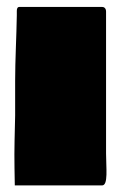

<svg xmlns="http://www.w3.org/2000/svg" viewBox="-20 -532 366 563"><path d="M22.5 -41C22.5 -26.4 23.4 -2.9 23.4 11.7H279.3C297.9 11.7 291 -40 291 -82V-498C291 -508.8 284.2 -511.7 279.3 -511.7H37.1C31.2 -511.7 29.3 -506.8 29.3 -500V-487.3C28.3 -423.8 24.4 -356.4 24.4 -294.9V-193.4C23.4 -143.6 21.5 -92.8 22.5 -41Z"/></svg>

Font: Bowlby One SC
Style: Regular
Weight: 400
Width: 1
Version: Version 1.2